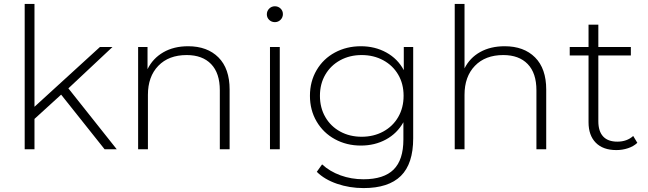

<svg xmlns="http://www.w3.org/2000/svg" viewBox="-20 -762 3306 980"><path d="M106 -742H156V-217L490 -522H554L329 -311L576 0H514L292 -279L156 -155V0H106Z M1152 -305V0H1102V-301Q1102 -389 1057.5 -435Q1013 -481 933 -481Q841 -481 788 -426Q735 -371 735 -278V0H685V-522H733V-409Q760 -464 813.5 -495Q867 -526 940 -526Q1038 -526 1095 -469Q1152 -412 1152 -305Z M1358 -522H1408V0H1358ZM1342 -689Q1342 -706 1354 -718Q1366 -730 1383 -730Q1400 -730 1412 -718.5Q1424 -707 1424 -690Q1424 -673 1412 -661Q1400 -649 1383 -649Q1366 -649 1354 -660.5Q1342 -672 1342 -689Z M1597 115 1624 77Q1663 113 1718 133Q1773 153 1835 153Q1939 153 1989 103.5Q2039 54 2039 -50V-138Q2007 -81 1950 -50Q1893 -19 1822 -19Q1749 -19 1689.5 -51.5Q1630 -84 1596 -142Q1562 -200 1562 -273Q1562 -346 1596 -404Q1630 -462 1689.5 -494Q1749 -526 1822 -526Q1894 -526 1952 -494Q2010 -462 2041 -404V-522H2089V-56Q2089 74 2026 136Q1963 198 1836 198Q1764 198 1700 176Q1636 154 1597 115ZM2040 -273Q2040 -334 2012.5 -381Q1985 -428 1936 -454.5Q1887 -481 1826 -481Q1765 -481 1716.5 -454.5Q1668 -428 1640.5 -381Q1613 -334 1613 -273Q1613 -212 1640.5 -164.5Q1668 -117 1716.5 -90.5Q1765 -64 1826 -64Q1887 -64 1936 -90.5Q1985 -117 2012.5 -164.5Q2040 -212 2040 -273Z M2768 -305V0H2718V-301Q2718 -389 2673.5 -435Q2629 -481 2549 -481Q2457 -481 2404 -426Q2351 -371 2351 -278V0H2301V-742H2351V-413Q2378 -467 2431 -496.5Q2484 -526 2556 -526Q2654 -526 2711 -469Q2768 -412 2768 -305Z M2984 -138V-479H2888V-522H2984V-636H3034V-522H3200V-479H3034V-143Q3034 -92 3058.5 -65.5Q3083 -39 3131 -39Q3180 -39 3212 -68L3233 -33Q3214 -15 3185.5 -5.5Q3157 4 3126 4Q3058 4 3021 -33.5Q2984 -71 2984 -138Z"/></svg>

Font: Goldbeck Next Light
Style: Regular
Weight: 300
Designer: Julieta Ulanovsky
Foundry: Julieta Ulanovsky
Version: Version 7.200